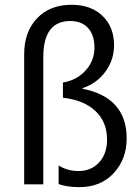

<svg xmlns="http://www.w3.org/2000/svg" viewBox="-20 -771 584 803"><path d="M225.1 -1V-79.1Q261.7 -55.7 308.1 -55.7Q361.3 -55.7 394.5 -91.6Q427.7 -127.4 427.7 -188Q427.7 -261.2 378.9 -306.9Q330.1 -352.5 243.2 -362.3V-425.8Q300.8 -435.5 337.9 -476.1Q375 -516.6 375 -572.3Q375 -625 348.1 -654.1Q321.3 -683.1 273.9 -683.1Q161.1 -683.1 161.1 -532.2V0H81.1V-543.9Q81.1 -637.7 134.8 -694.3Q188.5 -751 279.3 -751Q360.4 -751 408.7 -704.6Q457 -658.2 457 -582Q457 -520 420.4 -470.7Q383.8 -421.4 325.2 -402.3V-399.9Q509.8 -363.3 509.8 -191.9Q509.8 -105.5 455.6 -46.9Q401.4 11.7 312 11.7Q262.7 11.7 225.1 -1Z"/></svg>

Font: Segoe UI Historic
Style: Regular
Weight: 400
Foundry: Microsoft Corporation
Version: Version 1.03